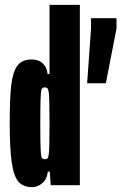

<svg xmlns="http://www.w3.org/2000/svg" viewBox="-20 -763 500 791"><path d="M20 -256Q20 -359 26.5 -413.5Q33 -468 52 -493Q71 -518 110 -518Q140 -518 157 -501Q174 -484 176 -458H184V-743H309V0H189L185 -56H177Q174 -25 154.5 -8.5Q135 8 113 8Q76 8 56.5 -14Q37 -36 28.5 -92.5Q20 -149 20 -256ZM181 -128Q184 -147 184 -255Q184 -361 181 -381Q179 -395 175.5 -399Q172 -403 164 -403Q155 -403 151.5 -395Q148 -387 147 -351Q146 -315 146 -255Q146 -195 147 -159Q148 -123 151.5 -115Q155 -107 164 -107Q172 -107 175.5 -110.5Q179 -114 181 -128ZM339 -420 355 -645V-688H460V-645L416 -420Z"/></svg>

Font: Saira Ultra Condensed Black
Style: Regular
Weight: 900
Width: 1
Designer: Hector Gatti with collaboration of the Omnibus-Type team
Foundry: Omnibus-Type
Version: Version 1.001; ttfautohint (v1.8)